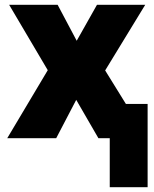

<svg xmlns="http://www.w3.org/2000/svg" viewBox="-20 -573 640 796"><path d="M10 0 178 -282 18 -553H219L298 -404L382 -553H582L416 -281L502 -142H592V203H435V0H388L296 -159L213 0Z"/></svg>

Font: Noto Sans Mono Black
Style: Regular
Weight: 900
Designer: Monotype Design Team
Foundry: Monotype Imaging Inc.
Version: Version 2.014